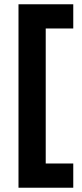

<svg xmlns="http://www.w3.org/2000/svg" viewBox="-20 -731 386 902"><path d="M66.9 150.9V-710.9H324.2V-597.2H194.8V37.1H324.2V150.9Z"/></svg>

Font: TASA Orbiter Deck
Style: Bold
Weight: 700
Designer: Weizhong Zhang
Version: Version 1.000;Glyphs 3.1.2 (3151)